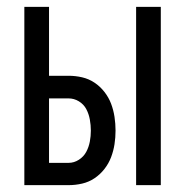

<svg xmlns="http://www.w3.org/2000/svg" viewBox="-20 -540 540 560"><path d="M377 0V-520H449V0ZM51 0V-520H123V-319H180Q200 -319 219.5 -314.5Q239 -310 255.5 -299Q272 -288 284.5 -272Q297 -256 304 -237.5Q311 -219 314 -199Q317 -179 317 -159Q317 -139 314 -119.5Q311 -100 304 -81.5Q297 -63 284.5 -47Q272 -31 255.5 -20Q239 -9 219.5 -4.5Q200 0 180 0ZM123 -65H180Q196 -65 210 -74Q224 -83 231.5 -97Q239 -111 242 -127Q245 -143 245 -159Q245 -175 242 -191.5Q239 -208 231.5 -222Q224 -236 210 -244.5Q196 -253 180 -253H123Z"/></svg>

Font: Iosevka Fixed
Style: Regular
Weight: 400
Monospace: yes
Designer: Belleve Invis
Foundry: Belleve Invis
Version: Version 33.2.4